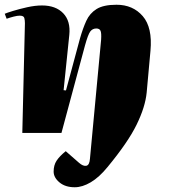

<svg xmlns="http://www.w3.org/2000/svg" viewBox="-24 -560 717 809"><path d="M291 229Q251 229 226.5 208.5Q202 188 202 163Q202 136 214.5 117Q227 98 253 77L309 126Q326 141 339.5 138.5Q353 136 355 109L402 -392Q404 -421 399.5 -430.5Q395 -440 382 -440Q366 -440 356.5 -427.5Q347 -415 334 -368L235 0H70L81 -462Q81 -474 78.5 -484Q76 -494 59 -494Q49 -494 33.5 -490Q18 -486 4 -481L-4 -502Q5 -506 31 -514Q57 -522 90.5 -529.5Q124 -537 153 -537Q211 -537 242.5 -504Q274 -471 268 -413L244 -180L254 -179L313 -398Q325 -440 339.5 -472Q354 -504 383 -522Q412 -540 467 -540Q536 -540 577.5 -492Q619 -444 610 -346L594 -170Q588 -109 551.5 -34.5Q515 40 429 144Q394 187 358.5 208Q323 229 291 229Z"/></svg>

Font: Literata 72pt Black
Style: Italic
Weight: 900
Italic angle: -2°
Designer: Latin by Veronika Burian and Jose Scaglione. Greek by Irene Vlachou. Cyrillic by Vera Evstafieva
Foundry: TypeTogether
Version: Version 3.002